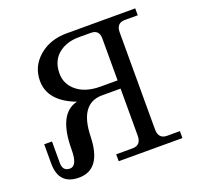

<svg xmlns="http://www.w3.org/2000/svg" viewBox="-129 -871 1048 1019"><g transform="rotate(-20 395.5 -361.0)"><path d="M149.9 9.8Q35.6 9.8 35.6 -111.8V-219.7H79.6V-98.1Q79.6 -51.8 120.6 -51.8Q162.6 -51.8 162.6 -142.6Q162.6 -347.2 276.4 -372.6Q129.4 -428.2 129.4 -543.5Q129.4 -624.5 192.1 -678.5Q254.9 -732.4 348.6 -732.4H736.3V-693.4H664.1Q615.2 -693.4 615.2 -641.6V-93.3Q615.2 -39.1 664.1 -39.1H736.3V0H376.5V-39.1H468.8Q517.6 -39.1 517.6 -93.3V-358.9H413.6Q286.1 -358.9 281.2 -174.6Q276.4 9.8 149.9 9.8ZM420.9 -405.3H517.6V-642.1Q517.6 -690.9 470.7 -690.9H401.9Q340.8 -690.9 297.4 -661.6Q240.2 -623 240.2 -544.4Q240.2 -490.7 279.3 -453.1Q329.6 -405.3 420.9 -405.3Z"/></g></svg>

Font: Munson
Style: Regular
Weight: 400
Designer: Paul James MIller
Foundry: High-Logic / Made with FontCreator
Version: Version 2.10;May 5, 2019;FontCreator 11.5.0.2430 64-bit